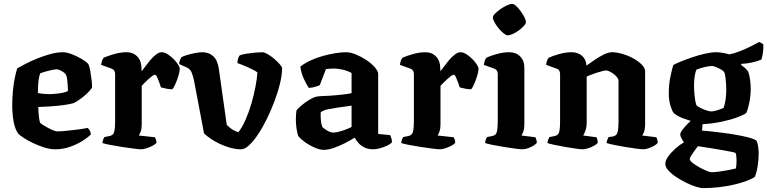

<svg xmlns="http://www.w3.org/2000/svg" viewBox="-20 -769 3952 989"><path d="M264 0Q237 0 206 -10Q175 -20 146.5 -34Q118 -48 98 -61.5Q78 -75 73 -82Q57 -104 50 -143.5Q43 -183 43 -226Q43 -264 46.5 -301Q50 -338 56.5 -369Q63 -400 69 -417Q84 -426 111 -440Q138 -454 171.5 -467.5Q205 -481 239.5 -490.5Q274 -500 304 -500Q323 -500 349.5 -490Q376 -480 400.5 -465.5Q425 -451 435 -439Q441 -427 445 -403.5Q449 -380 452 -356Q455 -332 454 -317Q442 -300 424.5 -284Q407 -268 389.5 -256Q372 -244 360 -238Q339 -232 309.5 -228Q280 -224 246 -221.5Q212 -219 177 -218Q178 -186 181 -163Q184 -140 188 -135Q191 -132 202 -125Q213 -118 227 -110.5Q241 -103 254.5 -97.5Q268 -92 276 -92Q289 -92 309.5 -94Q330 -96 353 -98.5Q376 -101 397 -104Q418 -107 432 -110Q437 -105 442 -97Q447 -89 448 -76Q434 -62 406 -44Q378 -26 341.5 -13Q305 0 264 0ZM238 -284Q255 -285 272 -286.5Q289 -288 304.5 -291.5Q320 -295 330 -300Q330 -311 329 -327.5Q328 -344 326 -360Q324 -376 320 -384Q316 -391 306.5 -397.5Q297 -404 287.5 -408Q278 -412 272 -412Q264 -412 247 -408.5Q230 -405 213 -400Q196 -395 187 -391Q182 -378 179.5 -360Q177 -342 176 -323.5Q175 -305 175 -290Q188 -287 205.5 -285.5Q223 -284 238 -284Z M707 0Q697 0 669.5 -3.5Q642 -7 609 -12Q576 -17 548 -22.5Q520 -28 508 -32Q508 -40 511 -48.5Q514 -57 518 -63L543 -68Q554 -70 560.5 -76Q567 -82 570 -98Q573 -114 573 -146V-388Q573 -398 568.5 -405Q564 -412 556 -415L501 -435Q503 -448 506 -457Q509 -466 515 -472Q532 -480 566.5 -490Q601 -500 632 -500Q666 -500 687.5 -477.5Q709 -455 709 -414V-402Q715 -408 726.5 -424Q738 -440 752.5 -457.5Q767 -475 783 -487.5Q799 -500 813 -500Q827 -500 843 -490Q859 -480 873.5 -465.5Q888 -451 897 -437Q906 -423 906 -415Q906 -402 899.5 -380Q893 -358 884 -337.5Q875 -317 868 -309Q853 -309 836 -312.5Q819 -316 809 -319Q806 -329 800.5 -344Q795 -359 789.5 -371.5Q784 -384 778 -384Q773 -384 763.5 -377Q754 -370 743 -360Q732 -350 723 -340.5Q714 -331 710 -327V-127Q710 -106 704.5 -91Q699 -76 695 -71L778 -62Q780 -59 783 -51Q786 -43 786 -33Q779 -25 764.5 -17.5Q750 -10 734 -5Q718 0 707 0Z M1222 0Q1194 0 1165.5 -8Q1137 -16 1111 -28.5Q1085 -41 1064.5 -55Q1044 -69 1031 -82L979 -356Q975 -374 968 -393.5Q961 -413 941 -422L903 -439Q903 -450 907 -459.5Q911 -469 914 -474Q924 -480 944.5 -486Q965 -492 986.5 -496Q1008 -500 1022 -500Q1057 -500 1079.5 -478.5Q1102 -457 1108 -409L1148 -126Q1154 -120 1162.5 -112.5Q1171 -105 1183 -98.5Q1195 -92 1208 -88Q1227 -112 1244.5 -151.5Q1262 -191 1275 -235.5Q1288 -280 1296 -322.5Q1304 -365 1306 -396Q1297 -403 1283 -410Q1269 -417 1253.5 -424Q1238 -431 1224.5 -436Q1211 -441 1203 -444Q1203 -456 1206.5 -467.5Q1210 -479 1215 -484Q1228 -489 1250 -492.5Q1272 -496 1294.5 -498Q1317 -500 1331 -500Q1342 -500 1359 -490Q1376 -480 1393 -465.5Q1410 -451 1421.5 -437.5Q1433 -424 1433 -417Q1433 -385 1423 -342Q1413 -299 1395.5 -252Q1378 -205 1356.5 -160.5Q1335 -116 1311 -79.5Q1287 -43 1264 -21.5Q1241 0 1222 0Z M1649 3Q1627 3 1599 -9.5Q1571 -22 1548 -39Q1525 -56 1516 -69Q1511 -83 1507.5 -106.5Q1504 -130 1504 -154Q1504 -168 1505 -179.5Q1506 -191 1507 -200Q1513 -208 1525 -219Q1537 -230 1552.5 -241Q1568 -252 1582.5 -260Q1597 -268 1606 -270Q1615 -273 1636 -274Q1657 -275 1679 -276Q1695 -277 1710.5 -278.5Q1726 -280 1741 -281.5Q1756 -283 1768.5 -285Q1781 -287 1791 -289V-393Q1769 -405 1744 -410.5Q1719 -416 1700 -416Q1691 -416 1678.5 -415Q1666 -414 1659 -413L1627 -330Q1622 -328 1607.5 -323Q1593 -318 1571 -316Q1561 -330 1546.5 -360Q1532 -390 1527 -426Q1550 -444 1580.5 -458Q1611 -472 1644 -481Q1677 -490 1708 -495Q1739 -500 1762 -500Q1786 -500 1814.5 -488Q1843 -476 1869 -458.5Q1895 -441 1911.5 -421.5Q1928 -402 1928 -388V-79L1990 -73Q1992 -68 1995.5 -58.5Q1999 -49 1999 -36Q1990 -26 1972.5 -18Q1955 -10 1936 -5Q1917 0 1902 0Q1876 0 1857 -9.5Q1838 -19 1826 -33Q1814 -47 1807 -60Q1785 -46 1755.5 -31Q1726 -16 1697.5 -6.5Q1669 3 1649 3ZM1698 -86Q1708 -86 1725.5 -90.5Q1743 -95 1761.5 -102Q1780 -109 1791 -115V-225Q1775 -223 1757 -220Q1739 -217 1721 -215Q1696 -211 1671.5 -206.5Q1647 -202 1632 -191Q1631 -175 1632.5 -153Q1634 -131 1640 -115Q1650 -105 1667 -95.5Q1684 -86 1698 -86Z M2246 0Q2236 0 2208.5 -3.5Q2181 -7 2148 -12Q2115 -17 2087 -22.5Q2059 -28 2047 -32Q2047 -40 2050 -48.5Q2053 -57 2057 -63L2082 -68Q2093 -70 2099.5 -76Q2106 -82 2109 -98Q2112 -114 2112 -146V-388Q2112 -398 2107.5 -405Q2103 -412 2095 -415L2040 -435Q2042 -448 2045 -457Q2048 -466 2054 -472Q2071 -480 2105.5 -490Q2140 -500 2171 -500Q2205 -500 2226.5 -477.5Q2248 -455 2248 -414V-402Q2254 -408 2265.5 -424Q2277 -440 2291.5 -457.5Q2306 -475 2322 -487.5Q2338 -500 2352 -500Q2366 -500 2382 -490Q2398 -480 2412.5 -465.5Q2427 -451 2436 -437Q2445 -423 2445 -415Q2445 -402 2438.5 -380Q2432 -358 2423 -337.5Q2414 -317 2407 -309Q2392 -309 2375 -312.5Q2358 -316 2348 -319Q2345 -329 2339.5 -344Q2334 -359 2328.5 -371.5Q2323 -384 2317 -384Q2312 -384 2302.5 -377Q2293 -370 2282 -360Q2271 -350 2262 -340.5Q2253 -331 2249 -327V-127Q2249 -106 2243.5 -91Q2238 -76 2234 -71L2317 -62Q2319 -59 2322 -51Q2325 -43 2325 -33Q2318 -25 2303.5 -17.5Q2289 -10 2273 -5Q2257 0 2246 0Z M2671 0Q2660 0 2634 -3.5Q2608 -7 2576.5 -12Q2545 -17 2518 -22.5Q2491 -28 2479 -32Q2479 -40 2482 -48.5Q2485 -57 2489 -63L2514 -68Q2525 -70 2531.5 -75.5Q2538 -81 2541 -97.5Q2544 -114 2544 -146V-388Q2544 -398 2539.5 -405Q2535 -412 2527 -415L2472 -435Q2474 -446 2477 -456Q2480 -466 2486 -472Q2504 -481 2538.5 -490.5Q2573 -500 2603 -500Q2638 -500 2659.5 -478Q2681 -456 2681 -421V-127Q2681 -106 2675.5 -91Q2670 -76 2666 -71L2738 -62Q2740 -58 2742.5 -50.5Q2745 -43 2745 -33Q2740 -26 2726.5 -18Q2713 -10 2698 -5Q2683 0 2671 0ZM2595 -587Q2587 -587 2574 -597.5Q2561 -608 2548.5 -623Q2536 -638 2527.5 -653.5Q2519 -669 2519 -679Q2519 -688 2530.5 -699.5Q2542 -711 2558.5 -722.5Q2575 -734 2591.5 -741.5Q2608 -749 2617 -749Q2627 -749 2639 -738Q2651 -727 2662 -711.5Q2673 -696 2681 -681Q2689 -666 2689 -655Q2689 -647 2678 -635Q2667 -623 2652 -612Q2637 -601 2621 -594Q2605 -587 2595 -587Z M2981 0Q2971 0 2946 -3.5Q2921 -7 2892 -12Q2863 -17 2837.5 -22.5Q2812 -28 2800 -32Q2800 -40 2803.5 -48.5Q2807 -57 2810 -63L2836 -68Q2853 -71 2859 -85.5Q2865 -100 2865 -146V-388Q2865 -397 2861 -404.5Q2857 -412 2848 -415L2793 -435Q2795 -448 2798 -457Q2801 -466 2807 -472Q2824 -480 2858.5 -490Q2893 -500 2924 -500Q2957 -500 2978 -481.5Q2999 -463 3001 -431Q3019 -444 3043 -460.5Q3067 -477 3091 -488.5Q3115 -500 3133 -500Q3156 -500 3185.5 -491.5Q3215 -483 3241.5 -468.5Q3268 -454 3285.5 -436.5Q3303 -419 3303 -402V-127Q3303 -106 3298 -91.5Q3293 -77 3288 -71L3361 -62Q3363 -58 3365.5 -50Q3368 -42 3368 -33Q3363 -26 3349 -18Q3335 -10 3320 -5Q3305 0 3293 0Q3283 0 3257 -3.5Q3231 -7 3200.5 -12Q3170 -17 3143.5 -22.5Q3117 -28 3105 -32Q3105 -41 3108.5 -49.5Q3112 -58 3115 -63L3137 -66Q3147 -68 3153.5 -74Q3160 -80 3163 -96.5Q3166 -113 3166 -146V-353Q3166 -361 3159 -370.5Q3152 -380 3141 -388Q3130 -396 3119.5 -401Q3109 -406 3103 -406Q3096 -406 3082 -402.5Q3068 -399 3052.5 -394Q3037 -389 3023 -383.5Q3009 -378 3002 -374V-135Q3002 -115 2996 -97.5Q2990 -80 2984 -71L3052 -62Q3054 -60 3056.5 -51.5Q3059 -43 3059 -33Q3054 -26 3039.5 -18Q3025 -10 3008.5 -5Q2992 0 2981 0Z M3601 200Q3588 200 3564 192.5Q3540 185 3513 171.5Q3486 158 3462 142Q3438 126 3422.5 108.5Q3407 91 3407 75Q3407 58 3422 37Q3437 16 3459.5 -4Q3482 -24 3503 -36Q3497 -44 3490.5 -56Q3484 -68 3484 -76Q3484 -86 3495.5 -101Q3507 -116 3522 -131Q3537 -146 3548 -154L3600 -143L3596 -96Q3606 -96 3634 -93Q3662 -90 3698.5 -85.5Q3735 -81 3772 -74.5Q3809 -68 3837.5 -60.5Q3866 -53 3877 -44Q3883 -31 3885.5 -12.5Q3888 6 3888 21Q3888 54 3882.5 88Q3877 122 3868 142Q3854 152 3826.5 162.5Q3799 173 3763 181.5Q3727 190 3685 195Q3643 200 3601 200ZM3645 118Q3661 118 3684 115Q3707 112 3730.5 107.5Q3754 103 3770 99Q3772 93 3773 82Q3774 71 3774 61Q3774 50 3773 38Q3772 26 3769 19Q3767 17 3748 13Q3729 9 3702.5 4.5Q3676 0 3649 -4.5Q3622 -9 3601.5 -12Q3581 -15 3575 -16Q3566 -4 3556 9.5Q3546 23 3539.5 34Q3533 45 3533 51Q3533 58 3547 69.5Q3561 81 3581 92Q3601 103 3619 110.5Q3637 118 3645 118ZM3596 -129Q3564 -138 3538.5 -146Q3513 -154 3495 -161Q3477 -168 3465.5 -175.5Q3454 -183 3448 -190Q3440 -202 3432.5 -228.5Q3425 -255 3425 -285Q3425 -334 3433 -372.5Q3441 -411 3448 -434Q3458 -440 3484.5 -451Q3511 -462 3544.5 -473.5Q3578 -485 3611.5 -492.5Q3645 -500 3669 -500Q3684 -500 3704 -496.5Q3724 -493 3737 -489Q3760 -493 3789.5 -504.5Q3819 -516 3847 -530Q3875 -544 3891 -553L3912 -541Q3913 -521 3910 -498.5Q3907 -476 3902 -462Q3877 -452 3851 -446.5Q3825 -441 3798 -440V-434Q3805 -429 3815 -421Q3825 -413 3834 -400Q3840 -384 3843.5 -359.5Q3847 -335 3847 -314Q3847 -276 3840 -241.5Q3833 -207 3824 -187Q3811 -177 3777.5 -164.5Q3744 -152 3696.5 -142Q3649 -132 3596 -129ZM3643 -195Q3650 -195 3663 -198Q3676 -201 3688.5 -205.5Q3701 -210 3707 -213Q3713 -227 3717 -252.5Q3721 -278 3721 -304Q3721 -335 3718 -362Q3715 -389 3710 -398Q3706 -404 3694 -411Q3682 -418 3668.5 -423.5Q3655 -429 3648 -429Q3639 -429 3624.5 -426.5Q3610 -424 3594.5 -419.5Q3579 -415 3567 -410Q3562 -398 3558.5 -377Q3555 -356 3555 -329Q3555 -307 3557 -285Q3559 -263 3562 -247Q3565 -231 3568 -226Q3573 -221 3587.5 -213.5Q3602 -206 3618.5 -200.5Q3635 -195 3643 -195Z"/></svg>

Font: Texturina 12pt
Style: Bold
Weight: 700
Designer: Guillermo Torres Carreño
Foundry: Omnibus-Type
Version: Version 1.002